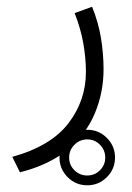

<svg xmlns="http://www.w3.org/2000/svg" viewBox="-20 -244 387 564"><path d="M154.8 218.8Q154.8 185.1 178.7 161.1Q202.6 137.2 236.3 137.2Q270 137.2 293.9 161.1Q317.9 185.1 317.9 218.8Q317.9 252.4 293.9 276.4Q270 300.3 236.3 300.3Q202.6 300.3 178.7 276.4Q154.8 252.4 154.8 218.8ZM183.1 218.8Q183.1 240.7 198.7 256.1Q214.4 271.5 236.3 271.5Q258.3 271.5 273.7 256.1Q289.1 240.7 289.1 218.8Q289.1 196.8 273.7 181.2Q258.3 165.5 236.3 165.5Q214.4 165.5 198.7 181.2Q183.1 196.8 183.1 218.8ZM250.5 -224.1Q269 -178.7 276.6 -132.3Q284.2 -85.9 284.2 -40.5Q284.2 26.9 259 87.9Q233.9 148.9 179.7 194.6Q125.5 240.2 38.6 262.2L16.1 216.8Q129.9 185.1 181.2 117.9Q232.4 50.8 232.4 -32.7Q232.4 -73.2 224.6 -117.2Q216.8 -161.1 199.2 -205.6Z"/></svg>

Font: Vazir Thin FD-WOL
Style: Thin-FD-WOL
Weight: 100
Designer: Saber Rastikerdar
Foundry: Saber Rastikerdar
Version: Version 30.1.0